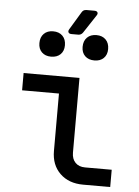

<svg xmlns="http://www.w3.org/2000/svg" viewBox="-60 -950 720 996"><g transform="rotate(5 300.0 -452.0)"><path d="M411 0Q336 0 290.5 -44Q245 -88 245 -161V-460H53V-550H344V-161Q344 -128 362.5 -109Q381 -90 413 -90H552V0ZM283 -773Q271 -773 267 -780Q263 -787 269 -797L325 -890Q333 -904 349 -904H391Q403 -904 407 -897Q411 -890 404 -880L342 -786Q333 -773 318 -773ZM413 -647Q382 -647 364 -664.5Q346 -682 346 -712Q346 -743 364 -761Q382 -779 413 -779Q443 -779 461 -761Q479 -743 479 -712Q479 -682 461 -664.5Q443 -647 413 -647ZM187 -647Q157 -647 139 -664.5Q121 -682 121 -712Q121 -743 139 -761Q157 -779 187 -779Q218 -779 236 -761Q254 -743 254 -712Q254 -682 236 -664.5Q218 -647 187 -647Z"/></g></svg>

Font: Pitagon Sans Mono Medium
Style: Regular
Weight: 500
Monospace: yes
Designer: Travis Tran
Foundry: Pitagon
Version: Version 1.001; ttfautohint (v1.8.4.7-5d5b);gftools[0.9.26]